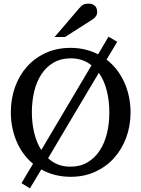

<svg xmlns="http://www.w3.org/2000/svg" viewBox="-20 -948 771 1047"><path d="M479 -591.8Q456.5 -610.4 428.2 -620.1Q399.9 -629.9 366.2 -629.9Q312 -629.9 272 -606.4Q231.9 -583 205.6 -542.7Q179.2 -502.4 166.5 -449Q153.8 -395.5 153.8 -335.9Q153.8 -276.4 166.5 -223.6Q179.2 -170.9 205.1 -129.9ZM576.2 -334Q576.2 -398.9 562 -454.6Q547.9 -510.3 519 -550.8Q458.5 -449.2 387.5 -330.1Q316.4 -210.9 242.2 -85Q266.1 -63 296.1 -51Q326.2 -39.1 363.8 -39.1Q418 -39.1 457.8 -63Q497.6 -86.9 523.9 -127.2Q550.3 -167.5 563.2 -220.9Q576.2 -274.4 576.2 -334ZM691.9 -335Q691.9 -262.2 668.5 -198.2Q645 -134.3 602.3 -86.7Q559.6 -39.1 499.5 -11.5Q439.5 16.1 366.2 16.1Q320.8 16.1 280.3 5.9Q239.7 -4.4 205.1 -23.9Q189.5 2.4 174.1 27.8Q158.7 53.2 143.1 79.1L97.2 50.8L160.2 -55.2Q131.3 -78.6 108.9 -109.1Q86.4 -139.6 71 -175.5Q55.7 -211.4 47.4 -251.7Q39.1 -292 39.1 -335.9Q39.1 -409.2 62 -473.1Q85 -537.1 127.4 -584.7Q169.9 -632.3 230.2 -659.7Q290.5 -687 365.2 -687Q407.2 -687 445.1 -677.7Q482.9 -668.5 515.1 -651.9L571.8 -748L619.1 -720.2Q606.4 -698.2 591.6 -673.8Q576.7 -649.4 561 -623Q592.3 -599.1 616.5 -567.9Q640.6 -536.6 657.5 -499.8Q674.3 -462.9 683.1 -421.1Q691.9 -379.4 691.9 -335ZM509.8 -883.3Q509.8 -869.6 503.2 -859.9Q496.6 -850.1 486.8 -843.3L334.5 -746.1H277.8L410.6 -901.4Q416.5 -907.7 421.4 -912.8Q426.3 -918 432.1 -921.4Q438 -924.8 445.6 -926.5Q453.1 -928.2 463.9 -928.2Q477.1 -928.2 485.8 -924.1Q494.6 -919.9 500 -913.6Q505.4 -907.2 507.6 -899.2Q509.8 -891.1 509.8 -883.3Z"/></svg>

Font: Charis SIL Afr
Style: Regular
Weight: 400
Foundry: SIL International
Version: Version 5.000